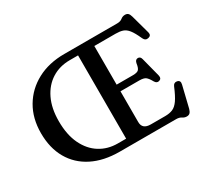

<svg xmlns="http://www.w3.org/2000/svg" viewBox="-146 -949 1290 1196"><g transform="rotate(-30 499.0 -351.0)"><path d="M418 -700H798.5Q822 -700 835.8 -711.2Q849.5 -722.5 867 -722.5Q881.5 -722.5 889.2 -714.8Q897 -707 902 -689L939 -554.5Q945.5 -529.5 921 -524Q898 -518.5 886.5 -543.5Q865.5 -591 847.5 -613.5Q829.5 -636 808.5 -642.8Q787.5 -649.5 758 -649.5H605V-371.5H722.5Q753.5 -371.5 764 -382.8Q774.5 -394 778.5 -424.5Q783 -447.5 800 -449Q819.5 -450.5 825 -428L860.5 -290.5Q866.5 -265 846 -259Q827.5 -253 815.5 -273Q799 -303 785.2 -313.2Q771.5 -323.5 740.5 -323.5H605V-102.5Q605 -50.5 665.5 -50.5H769Q800.5 -50.5 823.2 -60Q846 -69.5 866 -98Q886 -126.5 909.5 -183Q918.5 -205 940 -201.5Q965.5 -197 958 -168L921 -15Q916 2.5 908 10.8Q900 19 885 19Q869 19 855 9.5Q841 0 818.5 0H413.5Q299 0 216.5 -41.8Q134 -83.5 89.8 -160.8Q45.5 -238 45.5 -345Q45.5 -451 92.5 -530.8Q139.5 -610.5 223.2 -655.2Q307 -700 418 -700ZM179 -354Q179 -256.5 211.5 -188.8Q244 -121 300.2 -85.8Q356.5 -50.5 428.5 -50.5H488V-649.5H428.5Q355 -649.5 298.8 -614Q242.5 -578.5 210.8 -512.5Q179 -446.5 179 -354Z"/></g></svg>

Font: Fraunces 9pt Soft
Style: Regular
Weight: 400
Version: Version 1.000;[0bf87f6ff]